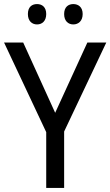

<svg xmlns="http://www.w3.org/2000/svg" viewBox="-20 -923 542 943"><path d="M117 -854C117 -820 137 -803 162 -803C187 -803 207 -820 207 -854C207 -888 187 -903 162 -903C137 -903 117 -889 117 -854ZM295 -854C295 -820 315 -803 340 -803C365 -803 386 -820 386 -854C386 -888 365 -903 340 -903C316 -903 295 -889 295 -854ZM251 -369 94 -714H0L207 -274V0H295V-277L502 -714H409Z"/></svg>

Font: Noto Sans Gujarati UI SemiCondensed
Style: Regular
Weight: 400
Width: 4
Designer: Jelle Bosma - Monotype Design Team, Universal Thirst
Foundry: Monotype Imaging Inc.
Version: Version 2.106